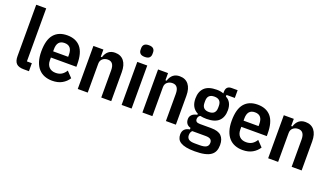

<svg xmlns="http://www.w3.org/2000/svg" viewBox="-80 -1361 3775 2188"><g transform="rotate(20 1807.0 -267.0)"><path d="M184 0Q121 0 93.5 -28Q66 -56 66 -116V-740H187V-97H247V0Z M531 12Q480 12 437.5 -4.5Q395 -21 365 -54.5Q335 -88 318.5 -139.5Q302 -191 302 -261Q302 -402 358.5 -468Q415 -534 520 -534Q625 -534 681.5 -468Q738 -402 738 -261V-232H429V-198Q429 -146 458 -116Q487 -86 538 -86Q581 -86 610.5 -104.5Q640 -123 661 -158L727 -89Q698 -43 649 -15.5Q600 12 531 12ZM520 -441Q429 -441 429 -333V-307H611V-333Q611 -441 520 -441Z M839 0V-522H960V-435H974Q1005 -534 1099 -534Q1169 -534 1207 -486.5Q1245 -439 1245 -351V0H1124V-330Q1124 -432 1048 -432Q1011 -432 985.5 -410.5Q960 -389 960 -350V0Z M1431 -604Q1393 -604 1376 -620.5Q1359 -637 1359 -665V-685Q1359 -713 1376 -729.5Q1393 -746 1431 -746Q1469 -746 1486 -729.5Q1503 -713 1503 -685V-665Q1503 -637 1486 -620.5Q1469 -604 1431 -604ZM1371 -522H1492V0H1371Z M1623 0V-522H1744V-435H1758Q1789 -534 1883 -534Q1953 -534 1991 -486.5Q2029 -439 2029 -351V0H1908V-330Q1908 -432 1832 -432Q1795 -432 1769.5 -410.5Q1744 -389 1744 -350V0Z M2582 46Q2582 87 2569.5 118Q2557 149 2528 170Q2499 191 2451 201.5Q2403 212 2333 212Q2271 212 2229 203.5Q2187 195 2161 179Q2135 163 2124 140Q2113 117 2113 88Q2113 48 2135 25Q2157 2 2198 -4V-23Q2166 -31 2150.5 -53Q2135 -75 2135 -107Q2135 -139 2157 -160.5Q2179 -182 2221 -190V-203Q2136 -245 2136 -357Q2136 -442 2184 -488Q2232 -534 2333 -534Q2378 -534 2415 -520V-539Q2415 -610 2483 -610H2556V-516H2455V-496Q2492 -478 2511 -442.5Q2530 -407 2530 -357Q2530 -272 2482.5 -226.5Q2435 -181 2333 -181Q2292 -181 2257 -189Q2243 -183 2236 -170Q2229 -157 2229 -141Q2229 -121 2242 -111Q2255 -101 2285 -101H2418Q2507 -101 2544.5 -63Q2582 -25 2582 46ZM2469 60Q2469 33 2451 19Q2433 5 2391 5H2230Q2208 24 2208 61Q2208 93 2229.5 110Q2251 127 2305 127H2364Q2421 127 2445 110.5Q2469 94 2469 60ZM2333 -264Q2416 -264 2416 -346V-369Q2416 -451 2333 -451Q2250 -451 2250 -369V-346Q2250 -264 2333 -264Z M2840 12Q2789 12 2746.5 -4.5Q2704 -21 2674 -54.5Q2644 -88 2627.5 -139.5Q2611 -191 2611 -261Q2611 -402 2667.5 -468Q2724 -534 2829 -534Q2934 -534 2990.5 -468Q3047 -402 3047 -261V-232H2738V-198Q2738 -146 2767 -116Q2796 -86 2847 -86Q2890 -86 2919.5 -104.5Q2949 -123 2970 -158L3036 -89Q3007 -43 2958 -15.5Q2909 12 2840 12ZM2829 -441Q2738 -441 2738 -333V-307H2920V-333Q2920 -441 2829 -441Z M3148 0V-522H3269V-435H3283Q3314 -534 3408 -534Q3478 -534 3516 -486.5Q3554 -439 3554 -351V0H3433V-330Q3433 -432 3357 -432Q3320 -432 3294.5 -410.5Q3269 -389 3269 -350V0Z"/></g></svg>

Font: IBM Plex Sans Cond SmBld
Style: Regular
Weight: 600
Width: 3
Designer: Mike Abbink, Paul van der Laan, Pieter van Rosmalen
Foundry: Bold Monday
Version: Version 1.3